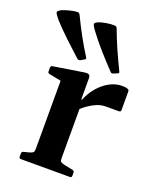

<svg xmlns="http://www.w3.org/2000/svg" viewBox="-168 -855 762 939"><g transform="rotate(20 213.0 -385.5)"><path d="M164 -554Q155 -550 148 -556Q106 -594 68 -630Q30 -666 -2 -701Q-16 -718 -21.5 -727Q-27 -736 -23 -740.5Q-19 -745 -7 -752Q10 -759 31.5 -764.5Q53 -770 71 -771Q81 -770 85 -761Q107 -715 132 -669Q157 -623 186 -577Q192 -569 183 -565ZM338 -548Q329 -544 323 -551Q284 -592 249.5 -631Q215 -670 186 -709Q172 -727 168 -736Q164 -745 168.5 -749.5Q173 -754 185 -759Q203 -765 224.5 -768.5Q246 -772 265 -771Q274 -771 278 -761Q296 -712 317 -664.5Q338 -617 362 -568Q367 -560 358 -556ZM108 0V-313H242V0ZM437 -393Q437 -384 427 -384H363Q349 -384 337.5 -382Q326 -380 314 -375Q290 -365 268 -349.5Q246 -334 230 -315L229 -350Q238 -381 254.5 -409Q271 -437 294 -459Q317 -481 344 -493.5Q371 -506 400 -506Q437 -506 437 -492ZM56 0Q47 0 47 -10V-26Q47 -36 57 -38L85 -45Q101 -50 104.5 -55Q108 -60 108 -75V-180H242V-76Q242 -60 245.5 -55.5Q249 -51 264 -47L312 -37Q321 -35 321 -25V-9Q321 0 311 0ZM108 -313V-462L126 -423L46 -439Q37 -440 37 -450V-469Q37 -478 47 -480L205 -505Q220 -507 227 -503Q234 -499 234 -485V-379L242 -362V-313Z"/></g></svg>

Font: Hahmlet SemiBold
Style: Regular
Weight: 600
Version: Version 1.002